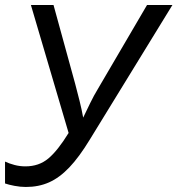

<svg xmlns="http://www.w3.org/2000/svg" viewBox="-20 -734 706 764"><path d="M83 10Q61 10 37.5 5.5Q14 1 0 -4V-91Q17 -83 38 -77.5Q59 -72 81 -72Q135 -72 172.5 -103.5Q210 -135 253 -205L103 -714H193L279 -401Q288 -367 296.5 -333Q305 -299 311 -266Q325 -295 339 -324Q353 -353 370 -381L565 -714H666L337 -178Q295 -109 256 -68Q217 -27 175.5 -8.5Q134 10 83 10Z"/></svg>

Font: Noto IKEA Latin
Style: Italic
Weight: 400
Italic angle: -12°
Designer: Monotype Design Team
Foundry: Monotype Imaging Inc.
Version: Version 1.0